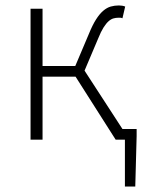

<svg xmlns="http://www.w3.org/2000/svg" viewBox="-20 -512 545 704"><path d="M438 172V0H404L257 -231H136V0H92V-480H136V-270H256L306 -388Q319 -420 332 -440.5Q345 -461 358.5 -472.5Q372 -484 386 -488Q400 -492 416 -492Q429 -492 439 -488L429 -445Q424 -447 421.5 -447Q419 -447 414 -447Q405 -447 396 -444.5Q387 -442 378 -434Q369 -426 359.5 -411Q350 -396 340 -371L290 -253L429 -39H481V-13L476 172Z"/></svg>

Font: Giro Light
Style: Regular
Weight: 300
Designer: Paul D. Hunt
Foundry: Adobe Systems Incorporated
Version: Version 1.000;PS 1.0;hotconv 1.0.88;makeotf.lib2.5.647800